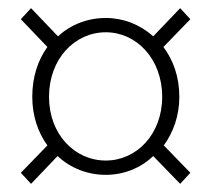

<svg xmlns="http://www.w3.org/2000/svg" viewBox="-20 -565 517 470"><path d="M56 -115 121 -183C153 -153 195 -137 239 -137C282 -137 324 -153 355 -183L421 -115L446 -142L381 -209C404 -241 419 -281 419 -328C419 -377 404 -418 380 -450L446 -518L421 -545L355 -476C323 -505 282 -521 239 -521C195 -521 153 -505 122 -476L56 -545L31 -518L96 -450C73 -418 59 -377 59 -328C59 -281 73 -241 96 -209L31 -142ZM239 -172C163 -172 100 -236 100 -328C100 -421 163 -486 239 -486C314 -486 377 -421 377 -328C377 -236 314 -172 239 -172Z"/></svg>

Font: Source Sans Pro Light
Style: Regular
Weight: 300
Designer: Paul D. Hunt
Foundry: Adobe Systems Incorporated
Version: Version 3.006;hotconv 1.0.111;makeotfexe 2.5.65597